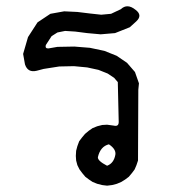

<svg xmlns="http://www.w3.org/2000/svg" viewBox="-20 -542 540 612"><path d="M321.3 -13.7Q342.8 -21.5 347.7 -48.8Q350.6 -66.4 327.1 -82Q299.8 -75.2 292 -41Q291 -29.3 321.3 -13.7ZM290 43.9 275.4 38.1 263.7 30.3 252 21.5 242.2 9.8 233.4 -2 226.6 -15.6 222.7 -30.3 221.7 -44.9 222.7 -61.5 226.6 -76.2 232.4 -91.8 241.2 -103.5 251 -115.2 262.7 -125 275.4 -133.8 290 -139.6 305.7 -143.6 321.3 -144.5 342.8 -141.6Q358.4 -137.7 358.4 -153.3L355.5 -280.3L343.8 -293.9L323.2 -307.6L293.9 -319.3L257.8 -327.1L215.8 -331.1L168.9 -330.1L119.1 -322.3L96.7 -316.4Q68.4 -309.6 59.6 -336.9L53.7 -370.1L69.3 -423.8L99.6 -470.7L140.6 -498L184.6 -505.9L226.6 -503.9L266.6 -499L302.7 -495.1L334 -498L365.2 -512.7Q385.7 -532.2 412.1 -510.7Q435.5 -493.2 414.1 -473.6L393.6 -455.1L346.7 -436.5L300.8 -432.6L257.8 -436.5L219.7 -441.4L187.5 -443.4L163.1 -438.5L144.5 -426.8L126 -398.4Q123 -386.7 134.8 -387.7L163.1 -392.6L216.8 -393.6L266.6 -389.6L312.5 -379.9L351.6 -364.3L384.8 -341.8L410.2 -312.5L422.9 -276.4L420.9 -255.9L419.9 -30.3L415 -15.6L409.2 -2L400.4 9.8L390.6 21.5L378.9 30.3L366.2 38.1L352.5 43.9L336.9 47.9L321.3 49.8L305.7 47.9Z"/></svg>

Font: B2 Hana
Style: Regular
Weight: 500
Version: 2020-08-05; (max)